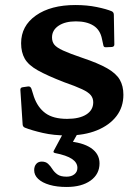

<svg xmlns="http://www.w3.org/2000/svg" viewBox="-20 -527 555 764"><path d="M307 -297Q370 -276 406 -255.5Q442 -235 456.5 -210Q471 -185 471 -150Q471 -101 443.5 -65Q416 -29 366 -8.5Q316 12 248 12Q194 12 150.5 2Q107 -8 79 -19Q70 -23 70 -33L61 -170Q61 -179 71 -180L92 -183Q101 -184 105 -174L115 -142Q130 -99 161 -76.5Q192 -54 247 -54Q296 -54 323.5 -71.5Q351 -89 351 -120Q351 -136 341.5 -148Q332 -160 306.5 -172Q281 -184 235 -200Q168 -226 130.5 -247Q93 -268 78.5 -293.5Q64 -319 64 -355Q64 -424 123 -465.5Q182 -507 280 -507Q326 -507 365 -499Q404 -491 425 -482Q433 -478 433 -468L435 -350Q435 -341 425 -340L402 -339Q392 -338 391 -348L386 -371Q379 -408 352 -425Q325 -442 282 -442Q239 -442 213 -424.5Q187 -407 187 -378Q187 -361 196 -349.5Q205 -338 231 -326Q257 -314 307 -297ZM245 217Q206 217 177 208.5Q148 200 132 185Q116 170 116 150Q116 135 124 125.5Q132 116 146 116Q162 116 171.5 125Q181 134 188.5 146Q196 158 208.5 167Q221 176 245 176Q264 176 276 166.5Q288 157 288 141Q288 120 266.5 105.5Q245 91 199 82Q189 80 195 71L247 -26H306L249 75L246 35Q308 39 342 62Q376 85 376 123Q376 166 340.5 191.5Q305 217 245 217Z"/></svg>

Font: Hahmlet SemiBold
Style: Regular
Weight: 600
Version: Version 1.002